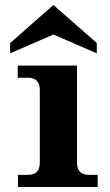

<svg xmlns="http://www.w3.org/2000/svg" viewBox="-20 -752 444 772"><path d="M372.6 0H52.2V-48.8H91.3Q140.1 -48.8 140.1 -97.7V-390.6Q140.1 -439.5 91.3 -439.5H51.3V-488.3H289.6V-97.7Q289.6 -48.8 338.4 -48.8H372.6ZM369.1 -537.6 194.8 -613.3 21 -537.6V-579.1L194.8 -731.9L369.1 -579.1Z"/></svg>

Font: Munson
Style: Bold
Weight: 700
Designer: Paul James MIller
Foundry: High-Logic / Made with FontCreator
Version: Version 2.10;May 5, 2019;FontCreator 11.5.0.2430 64-bit